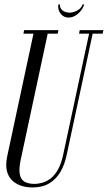

<svg xmlns="http://www.w3.org/2000/svg" viewBox="-20 -834 484 861"><path d="M350.5 -814.1H357.8Q350.4 -790.4 330.3 -772.8Q310.2 -755.2 287.6 -755.2Q265.1 -755.2 251.6 -773.1Q238.1 -791 241.5 -814.1H248.8Q248.1 -800.5 255.6 -792.1Q263 -783.6 273.7 -780.4Q284.4 -777.1 292.2 -777.1Q299.5 -777.1 311.5 -780.4Q323.5 -783.6 334.5 -792.1Q345.5 -800.5 350.5 -814.1ZM125 6.6Q99 6.6 75.3 -1Q51.6 -8.6 34.6 -24.8Q17.5 -40.9 10.9 -67.5Q4.4 -94.1 12.2 -132.5L130.1 -683H85.1L88.1 -699H241.9L238.9 -683H193.9L73 -118.2Q64.2 -76.8 68.7 -52.8Q73.1 -28.9 90.1 -19.1Q107.1 -9.4 134 -9.4Q151.8 -9.4 171 -14.9Q190.2 -20.5 208.2 -34.6Q226.1 -48.8 240.3 -74.2Q254.5 -99.8 263.1 -139.2L379.5 -683H334.5L337.5 -699H443.5L440.5 -683H395.5L279.1 -139.6Q270.2 -96.1 250.9 -63.1Q231.5 -30.1 200.9 -11.8Q170.2 6.6 125 6.6Z"/></svg>

Font: Emberly Black
Style: Italic
Weight: 900
Italic angle: -12°
Designer: Rajesh Rajput
Foundry: Rajesh Rajput
Version: Version 1.000